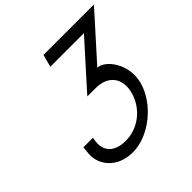

<svg xmlns="http://www.w3.org/2000/svg" viewBox="-199 -961 1164 1164"><g transform="rotate(-45 382.5 -379.5)"><path d="M352.1 -700H600.1L397.8 -475L343.4 -414H375.4H415.4C522.7 -414 576 -341.4 548.8 -239.9C520.2 -133 424.6 -59 320.3 -59C319.4 -59 318.5 -59 317.5 -59C221.2 -59 179 -110.7 185.7 -180L189.6 -213H108.6L104 -166C94.3 -70 169.9 21 298.9 21C299.4 21 300 21 300.5 21C440.8 21 592.4 -104.1 629.8 -243.6C665.2 -376 574.6 -494 508.9 -494L711.2 -719L765.5 -780H733.5H693.5H373.5H333.5L312.1 -700Z"/></g></svg>

Font: Nordica Advanced
Style: RegularObl
Weight: 300
Version: Version 1.07